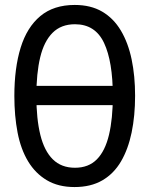

<svg xmlns="http://www.w3.org/2000/svg" viewBox="-20 -746 603 776"><path d="M84 -321V-399H480V-321ZM281 10Q216 10 169.5 -17.5Q123 -45 93.5 -94Q64 -143 51 -210.5Q38 -278 38 -358Q38 -471 63.5 -553.5Q89 -636 143 -681Q197 -726 282 -726Q347 -726 393 -699Q439 -672 468.5 -622.5Q498 -573 512 -506Q526 -439 526 -359Q526 -278 512 -210.5Q498 -143 469 -93.5Q440 -44 393.5 -17Q347 10 281 10ZM283 -68Q338 -68 371.5 -102Q405 -136 420.5 -201Q436 -266 436 -358Q436 -497 400.5 -572.5Q365 -648 283 -648Q227 -648 192.5 -613.5Q158 -579 142.5 -514.5Q127 -450 127 -358Q127 -266 143 -201Q159 -136 193.5 -102Q228 -68 283 -68Z"/></svg>

Font: Noto Sans Mono SemiCondensed
Style: Regular
Weight: 400
Width: 4
Designer: Monotype Design Team
Foundry: Monotype Imaging Inc.
Version: Version 2.010